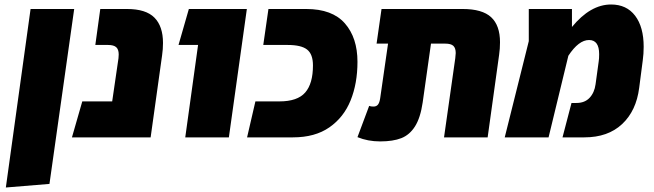

<svg xmlns="http://www.w3.org/2000/svg" viewBox="-20 -611 2910 854"><path d="M116 -571H310L200 207L6 223Z M705 -420Q705 -392 701 -365L650 0H300L346 -160H479L507 -352Q508 -358 508 -369Q508 -391 497 -401Q486 -411 461 -411H404L426 -571H545Q629 -571 667 -532.5Q705 -494 705 -420Z M861 -411H774L820 -571H1078L998 0H804Z M1116 -160H1223Q1303 -160 1337.5 -199.5Q1372 -239 1372 -320Q1372 -370 1346 -390.5Q1320 -411 1260 -411H1151L1174 -571H1342Q1458 -571 1514 -507Q1570 -443 1570 -336Q1570 -240 1539.5 -164.5Q1509 -89 1445 -44.5Q1381 0 1283 0H1079Z M2204 -423Q2204 -394 2200 -367L2149 0H1955L2005 -352Q2007 -370 2007 -375Q2007 -397 1996.5 -407Q1986 -417 1960 -417H1897L1860 -155Q1850 -87 1826 -49Q1802 -11 1765 3.5Q1728 18 1671 18Q1616 18 1570 -1L1622 -140Q1629 -137 1641 -137Q1654 -137 1661 -145.5Q1668 -154 1671 -174L1706 -417H1655L1677 -571H2038Q2125 -571 2164.5 -534.5Q2204 -498 2204 -423Z M2843 -403Q2843 -371 2839 -343L2823 -220Q2810 -118 2747 -59Q2684 0 2579 0H2482L2522 -153H2544Q2581 -153 2602.5 -176Q2624 -199 2629 -236L2643 -338Q2645 -350 2645 -370Q2645 -433 2600 -433Q2554 -433 2508 -363L2420 0H2225L2332 -428V-571H2524V-491Q2606 -591 2698 -591Q2767 -591 2805 -541Q2843 -491 2843 -403Z"/></svg>

Font: FiraGO Heavy
Style: Italic
Weight: 900
Italic angle: -8°
Designer: bBox Type GmbH
Foundry: bBox Type GmbH
Version: Version 1.001